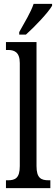

<svg xmlns="http://www.w3.org/2000/svg" viewBox="-20 -979 293 999"><path d="M80 -812V-799H115C163 -842 231 -914 251 -949V-959H155C140 -914 108 -863 80 -812ZM11 0H242V-41H233C194 -41 170 -52 170 -115V-760H11V-719H21C52 -719 83 -710 83 -651V-115C83 -52 59 -41 21 -41H11Z"/></svg>

Font: Noto Serif Tamil ExtraCondensed
Style: Italic
Weight: 400
Width: 2
Italic angle: -12°
Designer: Indian Type Foundry, Tom Grace, and the Monotype Design Team
Foundry: Monotype Imaging Inc.
Version: Version 2.003